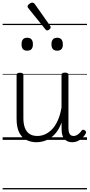

<svg xmlns="http://www.w3.org/2000/svg" viewBox="-20 -1071 686 1470"><path d="M260 18Q216 18 181 0Q146 -18 126.5 -57.5Q107 -97 107 -161V-496Q107 -505 113 -509.5Q119 -514 132 -514Q146 -514 152.5 -510Q159 -506 159 -496V-167Q159 -123 170.5 -92.5Q182 -62 205.5 -46Q229 -30 266 -30Q296 -30 324.5 -42.5Q353 -55 378 -80.5Q403 -106 422 -148Q441 -190 451 -248V-497Q451 -506 457.5 -510.5Q464 -515 478 -515Q491 -515 497.5 -510.5Q504 -506 504 -497V-92Q504 -72 508 -58Q512 -44 520.5 -37Q529 -30 543 -30Q554 -30 564 -34.5Q574 -39 584.5 -48Q595 -57 605 -71Q610 -78 616.5 -78Q623 -78 631 -72Q637 -67 638.5 -60.5Q640 -54 636 -48Q625 -28 608.5 -13Q592 2 573 10Q554 18 534 18Q514 18 499.5 12Q485 6 474 -6Q463 -18 457.5 -35.5Q452 -53 452 -76L451 -133Q436 -90 413.5 -60.5Q391 -31 365 -14Q339 3 312 10.5Q285 18 260 18ZM188 -683Q166 -683 155.5 -695Q145 -707 145 -732Q145 -757 155.5 -769.5Q166 -782 188 -782Q210 -782 221 -769.5Q232 -757 232 -732Q232 -707 221 -695Q210 -683 188 -683ZM418 -683Q396 -683 385 -695Q374 -707 374 -732Q374 -757 385 -769.5Q396 -782 418 -782Q439 -782 450 -769.5Q461 -757 461 -732Q462 -707 450.5 -695Q439 -683 418 -683ZM342 -838Q339 -838 335.5 -839.5Q332 -841 328 -846L198 -1007Q194 -1012 192.5 -1014.5Q191 -1017 191 -1022Q191 -1028 197.5 -1035Q204 -1042 212.5 -1046.5Q221 -1051 228 -1051Q237 -1051 245 -1042L364 -873Q367 -869 367.5 -866Q368 -863 368 -861Q368 -854 358.5 -846Q349 -838 342 -838ZM0 369H646V379H0ZM0 -20H646V0H0ZM0 -505H646V-500H0ZM0 -889H646V-879H0Z"/></svg>

Font: Playwrite HR Lijeva Guides
Style: Regular
Weight: 400
Designer: Veronika Burian, José Scaglione
Foundry: TypeTogether
Version: Version 1.003